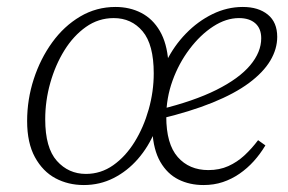

<svg xmlns="http://www.w3.org/2000/svg" viewBox="-20 -520 827 552"><path d="M221 12Q176 12 139.5 -7.5Q103 -27 80.5 -68Q58 -109 58 -172Q58 -234 77 -292.5Q96 -351 130 -398Q164 -445 210.5 -472.5Q257 -500 312 -500Q353 -500 386 -483Q419 -466 439.5 -431Q460 -396 464 -342L458 -343Q480 -388 514.5 -423.5Q549 -459 591 -479.5Q633 -500 678 -500Q723 -500 750 -478Q777 -456 777 -414Q777 -379 757 -345.5Q737 -312 696 -281.5Q655 -251 591 -225Q527 -199 439 -178L438 -205Q537 -229 602 -261.5Q667 -294 699 -332Q731 -370 731 -410Q731 -438 714 -453Q697 -468 667 -468Q630 -468 593 -444Q556 -420 525 -379Q494 -338 476 -288Q458 -238 458 -185Q458 -106 491 -68.5Q524 -31 579 -31Q611 -31 636.5 -42.5Q662 -54 683 -73.5Q704 -93 722 -117L743 -102Q728 -77 709.5 -56.5Q691 -36 668.5 -20.5Q646 -5 620.5 3.5Q595 12 565 12Q525 12 493 -4Q461 -20 441 -54.5Q421 -89 418 -144H426Q407 -98 376.5 -63Q346 -28 306.5 -8Q267 12 221 12ZM227 -20Q270 -20 305.5 -45Q341 -70 367 -112Q393 -154 407.5 -205.5Q422 -257 422 -309Q422 -392 390 -430Q358 -468 307 -468Q263 -468 227 -442.5Q191 -417 165 -375Q139 -333 124.5 -281.5Q110 -230 110 -177Q110 -95 143.5 -57.5Q177 -20 227 -20Z"/></svg>

Font: Source Serif 4 Light
Style: Italic
Weight: 300
Italic angle: -12°
Designer: Frank Grießhammer
Foundry: Adobe Systems Incorporated
Version: Version 4.004;hotconv 1.0.116;makeotfexe 2.5.65601